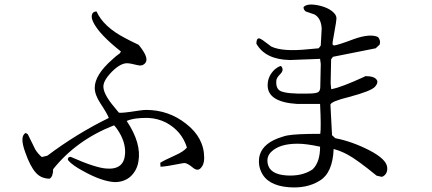

<svg xmlns="http://www.w3.org/2000/svg" viewBox="-20 -771 1880 835"><path d="M678 -46 677 -63Q690 -72 743 -96Q777 -111 793 -129Q771 -201 702 -238Q666 -256 627 -258Q566 -260 531 -245Q596 -148 582 -69Q578 -42 563 -21Q539 14 495 20Q488 21 481 21Q424 19 340 -28Q297 -51 278 -72Q277 -73 275 -77Q275 -89 287 -89Q395 -41 443 -38Q520 -32 524 -103Q527 -156 489 -210Q483 -219 476 -226Q312 -162 211 -35Q211 -3 196 6Q158 6 135 -21Q111 -48 90 -108Q64 -179 92 -193L101 -187L134 -120Q147 -100 162 -88L186 -94Q314 -190 453 -258Q448 -274 417 -321Q392 -359 392 -389Q392 -445 468 -512Q485 -528 501 -539L506 -547Q411 -622 386 -674Q378 -690 379 -702Q381 -721 400 -721Q430 -654 525 -605Q539 -597 583 -576Q630 -519 612 -497Q603 -486 588 -486Q584 -486 550 -494Q539 -496 530 -496Q498 -494 458 -450Q433 -422 430 -401Q425 -366 479 -303Q494 -285 497 -281Q508 -278 584 -290Q605 -293 615 -293Q713 -293 789 -233Q868 -172 868 -84Q868 -56 854 -41Q840 -25 820 -41Q796 -61 783 -62Q779 -62 774 -61Q699 -46 678 -46Z M1640 -2 1618 -7Q1531 -78 1491 -99Q1461 -115 1431 -123Q1427 -19 1370 15Q1314 50 1233 43Q1141 35 1115 -26Q1106 -46 1106 -69Q1106 -86 1110 -98Q1127 -152 1208 -176Q1219 -180 1230 -182Q1267 -189 1373 -189Q1377 -220 1372 -319Q1273 -319 1272 -319Q1144 -327 1144 -400Q1144 -441 1176 -470Q1188 -480 1200 -484L1204 -482Q1216 -466 1199 -449Q1184 -434 1182 -423Q1178 -386 1200 -375Q1228 -362 1314 -364Q1350 -364 1361 -369Q1374 -374 1373 -398L1375 -493Q1374 -505 1372 -515L1241 -510Q1134 -512 1095 -581Q1095 -606 1108 -604Q1117 -602 1150 -576Q1156 -571 1159 -569Q1208 -545 1322 -557Q1358 -560 1366 -561L1375 -573L1379 -648Q1376 -692 1348 -708L1310 -721Q1300 -728 1300 -740Q1316 -759 1372 -746Q1419 -734 1438 -708Q1442 -701 1443 -695Q1445 -688 1431 -613Q1426 -589 1426 -578L1432 -573Q1450 -575 1519 -601Q1589 -626 1624 -610Q1637 -594 1631 -577L1614 -561L1428 -524L1420 -513L1418 -409Q1419 -397 1420 -386L1422 -383Q1466 -392 1564 -437Q1567 -439 1569 -440Q1611 -440 1620 -421Q1625 -410 1611 -394Q1595 -375 1497 -349Q1420 -330 1417 -316L1424 -183L1438 -170Q1511 -156 1587 -117Q1662 -78 1664 -42Q1666 -16 1646 -4ZM1372 -133Q1313 -146 1274 -146Q1195 -146 1159 -110Q1139 -90 1144 -61Q1152 -13 1226 -8Q1291 -4 1334 -31Q1338 -33 1341 -36Q1372 -67 1372 -133Z"/></svg>

Font: cwTeXFangSong
Style: Medium
Weight: 500
Version: Version 1.17